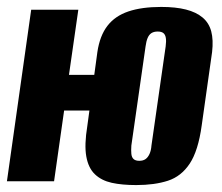

<svg xmlns="http://www.w3.org/2000/svg" viewBox="-26 -523 641 554"><path d="M367 11Q326 11 296.5 4.5Q267 -2 248 -20Q229 -38 223 -71.5Q217 -105 226 -160L255 -373Q262 -420 284 -448.5Q306 -477 344.5 -490Q383 -503 439 -503Q481 -503 510.5 -495.5Q540 -488 558.5 -472.5Q577 -457 583.5 -432.5Q590 -408 586 -373L556 -161Q546 -88 521.5 -51Q497 -14 458.5 -1.5Q420 11 367 11ZM-6 0 64 -495H200L173 -307H292L279 -204H159L130 0ZM376 -59Q387 -59 394 -64Q401 -69 405.5 -79Q410 -89 411 -103L452 -389Q454 -404 452.5 -413.5Q451 -423 445.5 -427.5Q440 -432 429 -432Q418 -432 411 -427.5Q404 -423 400 -413.5Q396 -404 394 -389L353 -103Q352 -89 353 -79Q354 -69 359.5 -64Q365 -59 376 -59Z"/></svg>

Font: Alumni Sans ExtraBold
Style: Italic
Weight: 800
Italic angle: -8°
Designer: Robert E. Leuschke
Foundry: Robert E. Leuschke
Version: Version 1.016